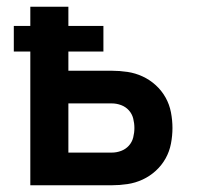

<svg xmlns="http://www.w3.org/2000/svg" viewBox="-20 -550 590 570"><path d="M70 0V-397H21V-473H70V-530H183V-473H287V-397H183V-340H312Q335 -340 358.5 -336.5Q382 -333 403.5 -323Q425 -313 442.5 -297Q460 -281 471.5 -260.5Q483 -240 487.5 -216.5Q492 -193 492 -170Q492 -147 487.5 -123.5Q483 -100 471.5 -79.5Q460 -59 442.5 -43Q425 -27 403.5 -17Q382 -7 358.5 -3.5Q335 0 312 0ZM183 -97H312Q326 -97 339.5 -102Q353 -107 362.5 -117.5Q372 -128 375.5 -142Q379 -156 379 -170Q379 -184 375.5 -198Q372 -212 362.5 -222.5Q353 -233 339.5 -238Q326 -243 312 -243H183Z"/></svg>

Font: Lode
Style: Bold
Weight: 700
Monospace: yes
Designer: Belleve Invis
Foundry: Belleve Invis
Version: Version 29.2.0; ttfautohint (v1.8.3)